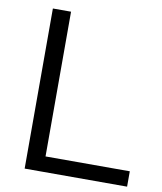

<svg xmlns="http://www.w3.org/2000/svg" viewBox="-83 -807 738 874"><g transform="rotate(10 286.0 -370.0)"><path d="M90.5 0V-740H174.5V-71H564V0Z"/></g></svg>

Font: Encode Sans SC SemiExpanded
Style: Regular
Weight: 400
Width: 6
Designer: Multiple Designers
Foundry: Impallari Type
Version: Version 3.002